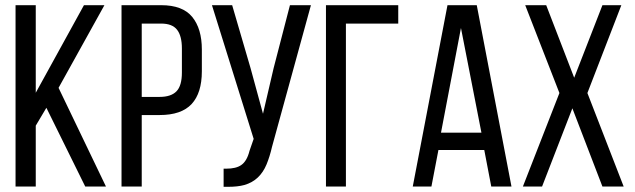

<svg xmlns="http://www.w3.org/2000/svg" viewBox="-20 -720 2450 741"><path d="M159 -304 118 -235V0H40V-700H118V-362L304 -700H383L206 -381L389 0H309Z M602 -700Q685 -700 722 -654.5Q759 -609 759 -529V-445Q759 -361 719.5 -318.5Q680 -276 596 -276H527V0H449V-700ZM596 -346Q640 -346 661 -367.5Q682 -389 682 -440V-533Q682 -581 663.5 -605Q645 -629 602 -629H527V-346Z M1030 -154Q1021 -115 1008.5 -85Q996 -55 975 -35Q954 -15 923 -6Q897 1 860 1H843V-69H853Q891 -69 911 -83Q933 -98 943 -138L959 -184L798 -700H876L947 -457L995 -281L1036 -457L1099 -700H1180Z M1315 -629V0H1238V-700H1517V-629Z M1672 -141 1645 0H1573L1707 -700H1820L1954 0H1876L1849 -141ZM1682 -208H1838L1759 -612Z M2189 -302 2072 0H1998L2139 -361L2007 -700H2088L2196 -420L2305 -700H2378L2247 -361L2387 0H2305Z"/></svg>

Font: Bebas Neue Regular
Style: Regular
Weight: 400
Designer: Ryoichi Tsunekawa & LGV (GE)
Foundry: Free Software Foundation, Inc.
Version: Version 1.003 August 13, 2016